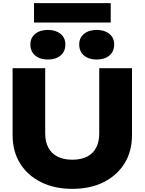

<svg xmlns="http://www.w3.org/2000/svg" viewBox="-20 -1183 918 1219"><path d="M267 -335Q267 -284 286.5 -246.5Q306 -209 344.5 -189Q383 -169 439 -169Q496 -169 534 -189Q572 -209 591 -246.5Q610 -284 610 -335V-750H818V-325Q818 -222 770.5 -145.5Q723 -69 638 -26.5Q553 16 439 16Q326 16 240.5 -26.5Q155 -69 107.5 -145.5Q60 -222 60 -325V-750H267ZM284 -805Q234 -805 203.5 -830.5Q173 -856 173 -901Q173 -943 203.5 -968Q234 -993 284 -993Q334 -993 364.5 -968Q395 -943 395 -901Q395 -856 364.5 -830.5Q334 -805 284 -805ZM594 -805Q544 -805 513.5 -830.5Q483 -856 483 -901Q483 -943 513.5 -968Q544 -993 594 -993Q644 -993 674.5 -968Q705 -943 705 -901Q705 -856 674.5 -830.5Q644 -805 594 -805ZM196 -1040V-1163H683V-1040Z"/></svg>

Font: Unbounded
Style: Bold
Weight: 700
Designer: Luke Prowse, Jean-Baptiste Morizot, Fátima Lázaro, Florian Runge
Foundry: NaN
Version: Version 1.700